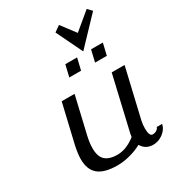

<svg xmlns="http://www.w3.org/2000/svg" viewBox="-194 -913 937 1034"><g transform="rotate(-30 275.0 -396.5)"><path d="M75.2 0ZM75.2 0ZM492.2 -530.3ZM418.9 -603H492.2L475.1 -530.3H401.9ZM258.8 -603H332L314.9 -530.3H241.7ZM461.9 -134.8Q457 -113.3 457 -88.9Q457 -40 478 -40Q491.7 -40 502.7 -47.1Q513.7 -54.2 516.1 -64H549.8Q543.5 -33.2 515.1 -11.7Q486.8 9.8 453.1 9.8Q406.2 9.8 382.8 -29.8Q348.6 -11.2 308.1 -0.7Q267.6 9.8 231.9 9.8Q150.9 9.8 113 -21.2Q75.2 -52.2 75.2 -117.2Q75.2 -151.9 85.9 -200.2L142.1 -439.9H222.2L168.9 -211.9Q159.2 -170.9 159.2 -137.2Q159.2 -83.5 185.3 -61.8Q211.4 -40 257.8 -40Q315.4 -40 372.1 -85Q372.1 -86.4 375 -104L453.1 -439.9H533.2ZM298.3 -614.3ZM377 -614.3 298.3 -777.3 335 -803.2 401.4 -715.3 507.3 -803.2 532.2 -777.3Z"/></g></svg>

Font: Pfennig
Style: Italic
Weight: 500
Italic angle: -13°
Version: Version 20120410 ; ttfautohint (v0.8)